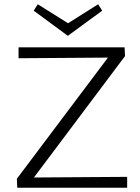

<svg xmlns="http://www.w3.org/2000/svg" viewBox="-20 -880 658 900"><path d="M298 -712 138 -830 157 -860 299 -771 440 -860 459 -830ZM576 -51V0H61L59 -42L486 -610L67 -607V-658H564L566 -617L139 -48Z"/></svg>

Font: Ysabeau Infant Semilight
Style: Regular
Weight: 300
Designer: Christian Thalmann (Catharsis Fonts)
Version: Version 0.003